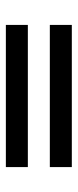

<svg xmlns="http://www.w3.org/2000/svg" viewBox="175 -580 265 655"><g transform="rotate(-90 307.5 -252.5)"><path d="M65 -290V-365H550V-290ZM65 -140V-215H550V-140Z"/></g></svg>

Font: Jost
Style: Regular
Weight: 400
Version: Version 3.500